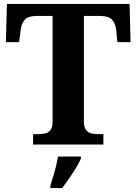

<svg xmlns="http://www.w3.org/2000/svg" viewBox="-20 -734 693 975"><path d="M148 0V-53H176Q197 -53 213 -57.5Q229 -62 238 -76Q247 -90 247 -118V-653H167Q123 -653 106 -634Q89 -615 85 -582L77 -520H10L15 -714H638L643 -520H576L570 -582Q566 -615 549 -634Q532 -653 487 -653H406V-118Q406 -90 415.5 -76Q425 -62 441 -57.5Q457 -53 477 -53H505V0ZM236 208Q242 188 250 162Q258 136 264.5 109.5Q271 83 275 61H391V71Q382 92 366 118.5Q350 145 331 172Q312 199 296 221H236Z"/></svg>

Font: Noto Serif Khmer
Style: Bold
Weight: 700
Version: Version 2.003